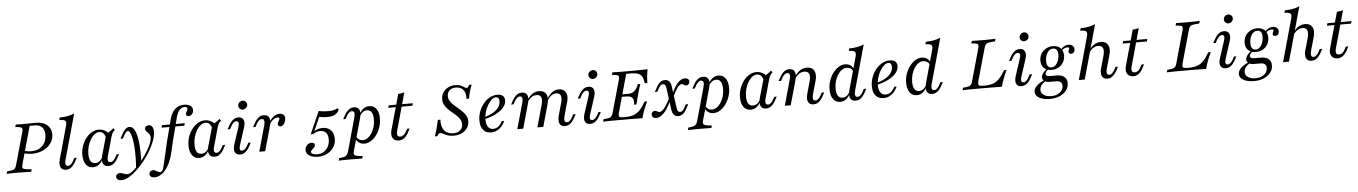

<svg xmlns="http://www.w3.org/2000/svg" viewBox="-37 -1358 16039 2268"><g transform="rotate(-5 7983.0 -223.5)"><path d="M123.4 -2.4Q99.2 -2.4 74.2 -2Q49.2 -1.6 27.8 -1.2Q6.5 -0.8 -8.9 0L-0.8 -29L31.5 -32.3Q58.9 -34.7 74.2 -41.1Q89.5 -47.6 98 -60.5Q106.5 -73.4 112.9 -98.4L217.7 -472.6Q224.2 -496.8 223.4 -510.1Q222.6 -523.4 210.9 -529.8Q199.2 -536.3 172.6 -538.7L141.9 -541.9L150 -571Q164.5 -571 185.5 -570.2Q206.5 -569.4 231.5 -569Q256.5 -568.5 281.5 -569.4H285.5Q322.6 -569.4 349.6 -570.2Q376.6 -571 388.7 -571Q472.6 -571 521 -529.8Q569.4 -488.7 569.4 -417.7Q569.4 -359.7 535.5 -312.5Q501.6 -265.3 443.5 -237.9Q385.5 -210.5 312.9 -210.5Q283.1 -210.5 255.6 -215.3Q228.2 -220.2 208.1 -228.2L215.3 -257.3Q230.6 -250 255.2 -245.6Q279.8 -241.1 307.3 -241.1Q362.1 -241.1 402.4 -263.3Q442.7 -285.5 465.3 -325.8Q487.9 -366.1 487.9 -418.5Q487.9 -477.4 458.9 -509.3Q429.8 -541.1 375.8 -541.1H312.1L187.9 -98.4Q178.2 -62.9 185.5 -50.8Q192.7 -38.7 229.8 -33.9L291.1 -28.2L282.3 0.8Q266.9 0.8 248.4 0Q229.8 -0.8 208.9 -1.2Q187.9 -1.6 165.3 -2Q142.7 -2.4 119.4 -2.4H123.4Z M657.3 -206.5 740.3 -505.6Q748.4 -533.9 744.8 -549.6Q741.1 -565.3 722.6 -572.2Q704 -579 666.1 -579L674.2 -608.1Q728.2 -608.9 771.4 -617.3Q814.5 -625.8 848.4 -641.1L727.4 -206.5ZM698.4 -104.8Q689.5 -71 695.2 -50.8Q700.8 -30.6 722.6 -30.6Q741.1 -30.6 757.3 -45.2Q773.4 -59.7 787.9 -87.1L803.2 -116.9H832.3L814.5 -82.3Q800 -54.8 783.1 -33.5Q766.1 -12.1 745.2 0.4Q724.2 12.9 697.6 12.9Q664.5 12.9 646.4 -3.6Q628.2 -20.2 624.6 -49.6Q621 -79 631.5 -116.1L657.3 -206.5H727.4Z M1016.1 11.3Q962.9 11.3 932.3 -30.2Q901.6 -71.8 901.6 -144.4Q901.6 -200 919.4 -250.8Q937.1 -301.6 967.7 -341.1Q998.4 -380.6 1037.5 -403.2Q1076.6 -425.8 1120.2 -425.8Q1157.3 -425.8 1190.7 -408.1Q1224.2 -390.3 1249.2 -357.3L1199.2 -318.5Q1191.9 -355.6 1172.6 -376.2Q1153.2 -396.8 1124.2 -396.8Q1095.2 -396.8 1068.1 -376.2Q1041.1 -355.6 1019.8 -321Q998.4 -286.3 985.9 -241.5Q973.4 -196.8 973.4 -148.4Q973.4 -91.1 992.3 -63.3Q1011.3 -35.5 1047.6 -35.5Q1074.2 -35.5 1096.4 -52Q1118.5 -68.5 1136.3 -100.8L1135.5 -76.6Q1115.3 -34.7 1084.7 -11.7Q1054 11.3 1016.1 11.3ZM1159.7 -206.5 1205.6 -370.2Q1228.2 -379 1251.6 -394.4Q1275 -409.7 1293.5 -428.2L1309.7 -405.6Q1296.8 -394.4 1288.3 -383.1Q1279.8 -371.8 1274.2 -358.5Q1268.5 -345.2 1262.9 -325.8L1229.8 -206.5ZM1200.8 -104.8Q1191.1 -71 1197.2 -51.2Q1203.2 -31.5 1225 -31.5Q1242.7 -31.5 1259.3 -45.6Q1275.8 -59.7 1289.5 -87.1L1305.6 -116.9H1334.7L1316.1 -82.3Q1302.4 -54.8 1285.1 -33.5Q1267.7 -12.1 1247.2 0.4Q1226.6 12.9 1199.2 12.9Q1166.9 12.9 1148.8 -3.6Q1130.6 -20.2 1127 -49.6Q1123.4 -79 1133.9 -116.1L1159.7 -206.5H1229.8Z M1336.3 192.7Q1310.5 192.7 1294 181Q1277.4 169.4 1277.4 149.2Q1277.4 129.8 1290.7 118.5Q1304 107.3 1324.2 107.3Q1335.5 107.3 1346.4 110.5Q1357.3 113.7 1367.7 117.7Q1378.2 121.8 1388.7 125Q1399.2 128.2 1410.5 128.2Q1433.9 128.2 1465.7 106.5Q1497.6 84.7 1532.7 48.4Q1567.7 12.1 1602 -32.7Q1636.3 -77.4 1663.7 -123.4Q1691.1 -169.4 1707.7 -210.5Q1724.2 -251.6 1724.2 -280.6Q1724.2 -300.8 1715.7 -314.9Q1707.3 -329 1695.6 -339.5Q1683.9 -350 1675.4 -360.9Q1666.9 -371.8 1666.9 -386.3Q1666.9 -403.2 1679 -414.5Q1691.1 -425.8 1712.1 -425.8Q1738.7 -425.8 1753.6 -404.8Q1768.5 -383.9 1768.5 -346Q1768.5 -299.2 1748 -241.5Q1727.4 -183.9 1692.3 -123.4Q1657.3 -62.9 1612.1 -6.5Q1566.9 50 1518.5 94.8Q1470.2 139.5 1423 166.1Q1375.8 192.7 1336.3 192.7ZM1518.5 86.3Q1525.8 16.1 1526.6 -52Q1527.4 -120.2 1523.4 -179.4Q1519.4 -238.7 1510.5 -283.9Q1501.6 -329 1489.1 -354.4Q1476.6 -379.8 1462.1 -379.8Q1450.8 -379.8 1439.1 -367.3Q1427.4 -354.8 1412.1 -325.8L1396.8 -296H1366.9L1391.9 -342.7Q1413.7 -385.5 1436.3 -405.6Q1458.9 -425.8 1483.9 -425.8Q1521.8 -425.8 1546.8 -377.4Q1571.8 -329 1582.7 -231.9Q1593.5 -134.7 1587.9 11.3Q1578.2 23.4 1567.7 35.1Q1557.3 46.8 1545.2 59.3Q1533.1 71.8 1518.5 86.3Z M1909.7 -206.5 1971 -442.7Q1983.9 -505.6 2008.1 -547.6Q2032.3 -589.5 2068.1 -610.1Q2104 -630.6 2150.8 -630.6Q2198.4 -630.6 2224.6 -611.7Q2250.8 -592.7 2250.8 -558.9Q2250.8 -531.5 2233.9 -511.7Q2216.9 -491.9 2192.7 -491.9Q2179 -491.9 2171 -498.8Q2162.9 -505.6 2162.9 -517.7Q2162.9 -529 2169 -539.5Q2175 -550 2180.6 -560.5Q2186.3 -571 2186.3 -581.5Q2186.3 -603.2 2154 -603.2Q2112.1 -603.2 2086.3 -567.3Q2060.5 -531.5 2045.2 -459.7L1979.8 -206.5ZM1861.3 -383.9 1869.4 -412.9H2139.5L2132.3 -383.9ZM1958.1 -111.3 1947.6 -70.2Q1929.8 5.6 1897.6 64.5Q1865.3 123.4 1823.4 157.3Q1781.5 191.1 1733.9 193.5Q1704.8 194.4 1689.1 183.5Q1673.4 172.6 1671.8 152.4Q1671 133.9 1683.5 121Q1696 108.1 1714.5 107.3Q1726.6 106.5 1737.9 111.3Q1749.2 116.1 1759.3 122.2Q1769.4 128.2 1779.8 133.1Q1790.3 137.9 1800.8 137.1Q1816.1 136.3 1825.4 124.6Q1834.7 112.9 1841.9 84.7L1887.9 -108.9L1909.7 -206.5H1979.8Z M2275 11.3Q2221.8 11.3 2191.1 -30.2Q2160.5 -71.8 2160.5 -144.4Q2160.5 -200 2178.2 -250.8Q2196 -301.6 2226.6 -341.1Q2257.3 -380.6 2296.4 -403.2Q2335.5 -425.8 2379 -425.8Q2416.1 -425.8 2449.6 -408.1Q2483.1 -390.3 2508.1 -357.3L2458.1 -318.5Q2450.8 -355.6 2431.5 -376.2Q2412.1 -396.8 2383.1 -396.8Q2354 -396.8 2327 -376.2Q2300 -355.6 2278.6 -321Q2257.3 -286.3 2244.8 -241.5Q2232.3 -196.8 2232.3 -148.4Q2232.3 -91.1 2251.2 -63.3Q2270.2 -35.5 2306.5 -35.5Q2333.1 -35.5 2355.2 -52Q2377.4 -68.5 2395.2 -100.8L2394.4 -76.6Q2374.2 -34.7 2343.5 -11.7Q2312.9 11.3 2275 11.3ZM2418.5 -206.5 2464.5 -370.2Q2487.1 -379 2510.5 -394.4Q2533.9 -409.7 2552.4 -428.2L2568.5 -405.6Q2555.6 -394.4 2547.2 -383.1Q2538.7 -371.8 2533.1 -358.5Q2527.4 -345.2 2521.8 -325.8L2488.7 -206.5ZM2459.7 -104.8Q2450 -71 2456 -51.2Q2462.1 -31.5 2483.9 -31.5Q2501.6 -31.5 2518.1 -45.6Q2534.7 -59.7 2548.4 -87.1L2564.5 -116.9H2593.5L2575 -82.3Q2561.3 -54.8 2544 -33.5Q2526.6 -12.1 2506 0.4Q2485.5 12.9 2458.1 12.9Q2425.8 12.9 2407.7 -3.6Q2389.5 -20.2 2385.9 -49.6Q2382.3 -79 2392.7 -116.1L2418.5 -206.5H2488.7Z M2768.5 -102.4Q2757.3 -70.2 2760.9 -50.4Q2764.5 -30.6 2786.3 -30.6Q2804.8 -30.6 2821 -45.2Q2837.1 -59.7 2851.6 -87.1L2866.9 -116.9H2896L2878.2 -82.3Q2863.7 -54.8 2846.8 -33.5Q2829.8 -12.1 2808.9 0.4Q2787.9 12.9 2761.3 12.9Q2728.2 12.9 2710.9 -3.6Q2693.5 -20.2 2691.5 -48.8Q2689.5 -77.4 2701.6 -113.7L2766.1 -310.5Q2777.4 -343.5 2773.8 -362.9Q2770.2 -382.3 2747.6 -382.3Q2729.8 -382.3 2713.7 -367.7Q2697.6 -353.2 2683.1 -325.8L2667.7 -296H2637.9L2656.5 -330.6Q2671 -358.1 2687.9 -379.4Q2704.8 -400.8 2725.8 -413.3Q2746.8 -425.8 2773.4 -425.8Q2806.5 -425.8 2823.4 -409.3Q2840.3 -392.7 2842.7 -364.5Q2845.2 -336.3 2832.3 -299.2ZM2837.1 -512.9Q2816.1 -512.9 2801.6 -527.4Q2787.1 -541.9 2787.1 -562.9Q2787.1 -585.5 2804 -601.6Q2821 -617.7 2843.5 -617.7Q2864.5 -617.7 2879 -603.2Q2893.5 -588.7 2893.5 -567.7Q2893.5 -546 2876.6 -529.4Q2859.7 -512.9 2837.1 -512.9Z M3045.2 -206.5 3073.4 -308.1Q3083.1 -341.9 3077.4 -362.1Q3071.8 -382.3 3049.2 -382.3Q3031.5 -382.3 3015.3 -367.7Q2999.2 -353.2 2984.7 -325.8L2968.5 -296H2939.5L2958.1 -330.6Q2972.6 -358.1 2989.5 -379.4Q3006.5 -400.8 3027.4 -413.3Q3048.4 -425.8 3075 -425.8Q3108.1 -425.8 3126.2 -409.3Q3144.4 -392.7 3148 -363.7Q3151.6 -334.7 3140.3 -296.8L3115.3 -206.5ZM2987.1 0 3045.2 -206.5H3115.3L3057.3 0ZM3263.7 -276.6Q3250 -276.6 3241.9 -284.7Q3233.9 -292.7 3233.9 -305.6Q3233.9 -318.5 3240.3 -329.8Q3246.8 -341.1 3252.4 -351.6Q3258.1 -362.1 3258.1 -371Q3258.1 -383.9 3236.3 -383.9Q3212.1 -383.9 3185.1 -364.1Q3158.1 -344.4 3138.7 -311.3L3139.5 -334.7Q3162.9 -379 3195.2 -402.4Q3227.4 -425.8 3264.5 -425.8Q3294.4 -425.8 3310.5 -410.5Q3326.6 -395.2 3326.6 -366.9Q3326.6 -343.5 3317.7 -323Q3308.9 -302.4 3294.4 -289.5Q3279.8 -276.6 3263.7 -276.6Z M3671.8 119.4Q3630.6 119.4 3599.6 108.1Q3568.5 96.8 3550.8 75.8Q3533.1 54.8 3533.1 28.2Q3533.1 -4.8 3556.5 -28.6Q3579.8 -52.4 3612.1 -52.4Q3629 -52.4 3638.7 -44.8Q3648.4 -37.1 3648.4 -22.6Q3648.4 -9.7 3640.3 0.8Q3632.3 11.3 3621.8 20.2Q3611.3 29 3603.2 37.5Q3595.2 46 3595.2 55.6Q3595.2 71 3615.3 80.2Q3635.5 89.5 3665.3 89.5Q3710.5 89.5 3744.8 68.5Q3779 47.6 3798.4 10.5Q3817.7 -26.6 3817.7 -74.2Q3817.7 -126.6 3793.5 -154Q3769.4 -181.5 3724.2 -181.5Q3702.4 -181.5 3683.1 -174.6Q3663.7 -167.7 3640.3 -152.4H3610.5L3728.2 -418.5Q3754 -412.9 3781.5 -409.7Q3808.9 -406.5 3839.5 -406.5Q3874.2 -406.5 3902.4 -412.5Q3930.6 -418.5 3950 -430.6L3965.3 -416.9Q3952.4 -379 3916.9 -358.9Q3881.5 -338.7 3827.4 -338.7Q3800.8 -338.7 3775.4 -341.1Q3750 -343.5 3728.2 -348.4L3656.5 -185.5Q3676.6 -199.2 3702.4 -207.3Q3728.2 -215.3 3754 -215.3Q3816.1 -215.3 3852.8 -179Q3889.5 -142.7 3889.5 -75Q3889.5 -19.4 3861.3 24.6Q3833.1 68.5 3783.5 94Q3733.9 119.4 3671.8 119.4Z M4326.6 -424.2Q4379.8 -424.2 4410.5 -382.7Q4441.1 -341.1 4441.1 -269.4Q4441.1 -214.5 4424.2 -164.1Q4407.3 -113.7 4377.8 -73.8Q4348.4 -33.9 4310.9 -10.5Q4273.4 12.9 4233.1 12.9Q4197.6 12.9 4170.6 -5.6Q4143.5 -24.2 4133.1 -54.8L4142.7 -78.2Q4154 -54.8 4173.4 -42.3Q4192.7 -29.8 4216.9 -29.8Q4247.6 -29.8 4275 -48.4Q4302.4 -66.9 4323.8 -100Q4345.2 -133.1 4357.3 -175Q4369.4 -216.9 4369.4 -263.7Q4369.4 -319.4 4350.8 -348.4Q4332.3 -377.4 4295.2 -377.4Q4269.4 -377.4 4246.4 -360.5Q4223.4 -343.5 4207.3 -312.1L4208.1 -336.3Q4228.2 -379 4258.9 -401.6Q4289.5 -424.2 4326.6 -424.2ZM4113.7 -206.5 4141.9 -308.1Q4151.6 -341.9 4146 -362.1Q4140.3 -382.3 4117.7 -382.3Q4100 -382.3 4083.9 -367.7Q4067.7 -353.2 4053.2 -325.8L4037.1 -296H4008.1L4026.6 -330.6Q4041.1 -358.1 4058.1 -379.4Q4075 -400.8 4096 -413.3Q4116.9 -425.8 4143.5 -425.8Q4176.6 -425.8 4194.8 -409.3Q4212.9 -392.7 4216.5 -363.7Q4220.2 -334.7 4208.9 -296.8L4183.9 -206.5ZM4041.1 183.9Q4016.1 183.9 3994.8 184.3Q3973.4 184.7 3953.6 185.1Q3933.9 185.5 3912.1 186.3L3921 157.3L3946.8 154Q3972.6 151.6 3989.1 144.8Q4005.6 137.9 4015.3 124.6Q4025 111.3 4031.5 89.5L4113.7 -206.5H4183.9L4100 92.7Q4091.1 123.4 4104.8 136.3Q4118.5 149.2 4165.3 154L4199.2 156.5L4191.1 185.5Q4171.8 185.5 4147.2 185.1Q4122.6 184.7 4095.6 184.3Q4068.5 183.9 4038.7 183.9H4039.5Z M4589.5 -206.5 4682.3 -537.9Q4700.8 -538.7 4719.4 -541.5Q4737.9 -544.4 4754.8 -549.2L4659.7 -206.5ZM4550 -383.9 4558.1 -412.9H4844.4L4836.3 -383.9ZM4641.9 11.3Q4591.9 11.3 4570.2 -24.2Q4548.4 -59.7 4564.5 -116.9L4589.5 -206.5H4659.7L4631.5 -105.6Q4621.8 -69.4 4629.8 -51.2Q4637.9 -33.1 4663.7 -33.1Q4684.7 -33.1 4702.4 -47.2Q4720.2 -61.3 4735.5 -89.5L4750.8 -118.5H4780.6L4755.6 -71.8Q4744.4 -50 4728.2 -31Q4712.1 -12.1 4691.1 -0.4Q4670.2 11.3 4641.9 11.3Z M5294.4 11.3Q5250 11.3 5219.4 0Q5188.7 -11.3 5168.5 -22.6Q5148.4 -33.9 5135.5 -33.9Q5125.8 -33.9 5117.3 -26.2Q5108.9 -18.5 5098.4 0H5068.5Q5083.1 -38.7 5095.6 -83.1Q5108.1 -127.4 5121.8 -191.1H5151.6Q5146 -109.7 5182.7 -63.7Q5219.4 -17.7 5291.1 -17.7Q5342.7 -17.7 5372.6 -44Q5402.4 -70.2 5402.4 -115.3Q5402.4 -146.8 5387.5 -172.6Q5372.6 -198.4 5348.8 -220.6Q5325 -242.7 5298.4 -264.5Q5271.8 -286.3 5248 -310.5Q5224.2 -334.7 5208.9 -363.3Q5193.5 -391.9 5193.5 -428.2Q5193.5 -472.6 5215.3 -507.3Q5237.1 -541.9 5275 -562.1Q5312.9 -582.3 5361.3 -582.3Q5401.6 -582.3 5425.8 -571.4Q5450 -560.5 5465.3 -549.2Q5480.6 -537.9 5492.7 -537.9Q5501.6 -537.9 5509.3 -546Q5516.9 -554 5525.8 -571H5555.6Q5542.7 -540.3 5530.6 -499.6Q5518.5 -458.9 5509.7 -408.9H5479.8Q5483.9 -453.2 5471 -485.9Q5458.1 -518.5 5431 -535.9Q5404 -553.2 5364.5 -553.2Q5318.5 -553.2 5290.7 -527.8Q5262.9 -502.4 5262.9 -459.7Q5262.9 -429 5278.6 -403.2Q5294.4 -377.4 5318.5 -354.4Q5342.7 -331.5 5370.6 -308.9Q5398.4 -286.3 5422.6 -261.7Q5446.8 -237.1 5462.5 -208.5Q5478.2 -179.8 5478.2 -143.5Q5478.2 -99.2 5454.4 -64.5Q5430.6 -29.8 5389.1 -9.3Q5347.6 11.3 5294.4 11.3Z M5737.1 11.3Q5675.8 11.3 5642.7 -28.2Q5609.7 -67.7 5609.7 -139.5Q5609.7 -196 5629 -247.6Q5648.4 -299.2 5681.5 -339.5Q5714.5 -379.8 5756.9 -402.8Q5799.2 -425.8 5846.8 -425.8Q5888.7 -425.8 5910.9 -406.9Q5933.1 -387.9 5933.1 -351.6Q5933.1 -308.1 5900.8 -269Q5868.5 -229.8 5809.3 -199.2Q5750 -168.5 5669.4 -150.8L5670.2 -175Q5733.1 -191.9 5776.6 -217.7Q5820.2 -243.5 5843.1 -276.2Q5866.1 -308.9 5866.1 -347.6Q5866.1 -372.6 5856.5 -385.1Q5846.8 -397.6 5828.2 -397.6Q5802.4 -397.6 5776.6 -375Q5750.8 -352.4 5729 -315.3Q5707.3 -278.2 5694.4 -233.9Q5681.5 -189.5 5681.5 -145.2Q5681.5 -88.7 5703.2 -58.5Q5725 -28.2 5764.5 -28.2Q5796.8 -28.2 5824.2 -48.8Q5851.6 -69.4 5873.4 -111.3H5901.6Q5874.2 -51.6 5831.9 -20.2Q5789.5 11.3 5737.1 11.3Z M6342.7 -206.5 6358.1 -262.1Q6375 -321 6361.7 -351.2Q6348.4 -381.5 6307.3 -381.5Q6270.2 -381.5 6239.5 -356.9Q6208.9 -332.3 6181.5 -279.8V-300Q6212.9 -363.7 6252 -394.8Q6291.1 -425.8 6340.3 -425.8Q6400.8 -425.8 6425.4 -382.3Q6450 -338.7 6429 -265.3L6412.9 -206.5ZM6573.4 -206.5 6590.3 -264.5Q6605.6 -321.8 6593.1 -351.6Q6580.6 -381.5 6541.1 -381.5Q6505.6 -381.5 6476.2 -356.5Q6446.8 -331.5 6419.4 -279.8V-300Q6450.8 -363.7 6489.1 -394.8Q6527.4 -425.8 6574.2 -425.8Q6633.1 -425.8 6657.3 -382.7Q6681.5 -339.5 6661.3 -268.5L6643.5 -206.5ZM6104.8 -206.5 6133.1 -308.1Q6142.7 -341.9 6137.1 -362.1Q6131.5 -382.3 6108.9 -382.3Q6091.1 -382.3 6075 -367.7Q6058.9 -353.2 6044.4 -325.8L6028.2 -296H5999.2L6017.7 -330.6Q6032.3 -358.1 6049.2 -379.4Q6066.1 -400.8 6087.1 -413.3Q6108.1 -425.8 6134.7 -425.8Q6167.7 -425.8 6185.9 -409.3Q6204 -392.7 6207.7 -363.7Q6211.3 -334.7 6200 -296.8L6175 -206.5ZM6046.8 0 6104.8 -206.5H6175L6116.9 0ZM6284.7 0 6342.7 -206.5H6412.9L6354.8 0ZM6615.3 -104.8Q6605.6 -71 6611.3 -50.8Q6616.9 -30.6 6639.5 -30.6Q6657.3 -30.6 6673.4 -45.2Q6689.5 -59.7 6704 -87.1L6719.4 -116.9H6749.2L6730.6 -82.3Q6716.1 -54.8 6699.2 -33.5Q6682.3 -12.1 6661.3 0.4Q6640.3 12.9 6613.7 12.9Q6581.5 12.9 6562.9 -3.6Q6544.4 -20.2 6541.1 -49.6Q6537.9 -79 6548.4 -116.1L6573.4 -206.5H6643.5Z M6920.2 -102.4Q6908.9 -70.2 6912.5 -50.4Q6916.1 -30.6 6937.9 -30.6Q6956.5 -30.6 6972.6 -45.2Q6988.7 -59.7 7003.2 -87.1L7018.5 -116.9H7047.6L7029.8 -82.3Q7015.3 -54.8 6998.4 -33.5Q6981.5 -12.1 6960.5 0.4Q6939.5 12.9 6912.9 12.9Q6879.8 12.9 6862.5 -3.6Q6845.2 -20.2 6843.1 -48.8Q6841.1 -77.4 6853.2 -113.7L6917.7 -310.5Q6929 -343.5 6925.4 -362.9Q6921.8 -382.3 6899.2 -382.3Q6881.5 -382.3 6865.3 -367.7Q6849.2 -353.2 6834.7 -325.8L6819.4 -296H6789.5L6808.1 -330.6Q6822.6 -358.1 6839.5 -379.4Q6856.5 -400.8 6877.4 -413.3Q6898.4 -425.8 6925 -425.8Q6958.1 -425.8 6975 -409.3Q6991.9 -392.7 6994.4 -364.5Q6996.8 -336.3 6983.9 -299.2ZM6988.7 -512.9Q6967.7 -512.9 6953.2 -527.4Q6938.7 -541.9 6938.7 -562.9Q6938.7 -585.5 6955.6 -601.6Q6972.6 -617.7 6995.2 -617.7Q7016.1 -617.7 7030.6 -603.2Q7045.2 -588.7 7045.2 -567.7Q7045.2 -546 7028.2 -529.4Q7011.3 -512.9 6988.7 -512.9Z M7197.6 -2.4Q7172.6 -2.4 7148 -2Q7123.4 -1.6 7101.6 -1.2Q7079.8 -0.8 7064.5 0L7072.6 -29L7104.8 -32.3Q7132.3 -34.7 7147.6 -41.1Q7162.9 -47.6 7171.4 -60.5Q7179.8 -73.4 7186.3 -98.4L7291.9 -472.6Q7298.4 -496.8 7297.6 -510.1Q7296.8 -523.4 7285.5 -529.8Q7274.2 -536.3 7246.8 -538.7L7216.1 -541.1L7224.2 -571Q7237.9 -570.2 7259.3 -569.8Q7280.6 -569.4 7305.6 -569Q7330.6 -568.5 7355.6 -568.5H7453.2Q7485.5 -568.5 7517.3 -569Q7549.2 -569.4 7580.6 -569.8Q7612.1 -570.2 7641.1 -571Q7633.9 -533.9 7629.8 -496Q7625.8 -458.1 7625 -409.7H7594.4Q7587.1 -459.7 7572.2 -488.3Q7557.3 -516.9 7524.6 -528.2Q7491.9 -539.5 7432.3 -539.5H7385.5L7261.3 -96.8Q7250 -55.6 7258.9 -43.5Q7267.7 -31.5 7308.9 -31.5H7327.4Q7384.7 -31.5 7426.2 -45.2Q7467.7 -58.9 7502 -94Q7536.3 -129 7573.4 -193.5H7603.2Q7577.4 -139.5 7560.1 -93.1Q7542.7 -46.8 7530.6 0Q7494.4 -0.8 7462.5 -1.2Q7430.6 -1.6 7397.2 -2Q7363.7 -2.4 7322.6 -2.4H7199.2ZM7284.7 -272.6 7292.7 -301.6H7462.9L7454.8 -272.6ZM7446 -168.5Q7452.4 -202.4 7446 -225.8Q7439.5 -249.2 7419 -260.9Q7398.4 -272.6 7360.5 -272.6L7385.5 -301.6Q7418.5 -301.6 7441.1 -312.5Q7463.7 -323.4 7480.6 -346.4Q7497.6 -369.4 7512.1 -405.6H7541.1Q7525 -358.1 7517.7 -332.7Q7510.5 -307.3 7504.8 -287.1Q7497.6 -262.1 7491.1 -236.7Q7484.7 -211.3 7475 -168.5Z M7955.6 11.3Q7922.6 11.3 7903.6 -8.9Q7884.7 -29 7879 -71L7844.4 -329.8Q7840.3 -356.5 7831 -368.1Q7821.8 -379.8 7805.6 -379.8Q7790.3 -379.8 7777.8 -368.1Q7765.3 -356.5 7750 -327.4L7733.1 -296H7704L7729 -342.7Q7751.6 -387.1 7776.2 -406.5Q7800.8 -425.8 7832.3 -425.8Q7865.3 -425.8 7883.9 -405.6Q7902.4 -385.5 7908.1 -343.5L7943.5 -84.7Q7946.8 -58.9 7956.5 -46.8Q7966.1 -34.7 7982.3 -34.7Q7996.8 -34.7 8009.3 -46Q8021.8 -57.3 8037.9 -87.1L8054 -118.5H8083.9L8058.9 -71.8Q8035.5 -26.6 8011.3 -7.7Q7987.1 11.3 7955.6 11.3ZM7693.5 11.3Q7670.2 11.3 7656.9 -0.4Q7643.5 -12.1 7643.5 -31.5Q7643.5 -50 7654.8 -62.1Q7666.1 -74.2 7682.3 -74.2Q7691.1 -74.2 7698.4 -71Q7705.6 -67.7 7712.5 -64.5Q7719.4 -61.3 7725.8 -58.5Q7732.3 -55.6 7738.7 -55.6Q7756.5 -55.6 7776.6 -73.8Q7796.8 -91.9 7819.8 -127.8Q7842.7 -163.7 7868.5 -216.1L7879.8 -189.5Q7851.6 -125 7821 -80.2Q7790.3 -35.5 7758.1 -12.1Q7725.8 11.3 7693.5 11.3ZM7916.1 -216.1 7903.2 -237.9Q7941.9 -333.1 7983.1 -379.4Q8024.2 -425.8 8071 -425.8Q8093.5 -425.8 8106.9 -414.5Q8120.2 -403.2 8120.2 -383.9Q8120.2 -365.3 8108.9 -352.8Q8097.6 -340.3 8081.5 -340.3Q8073.4 -340.3 8066.1 -344Q8058.9 -347.6 8052.4 -351.2Q8046 -354.8 8039.5 -358.1Q8033.1 -361.3 8025.8 -361.3Q8003.2 -361.3 7975.8 -324.2Q7948.4 -287.1 7916.1 -216.1Z M8466.9 -424.2Q8520.2 -424.2 8550.8 -382.7Q8581.5 -341.1 8581.5 -269.4Q8581.5 -214.5 8564.5 -164.1Q8547.6 -113.7 8518.1 -73.8Q8488.7 -33.9 8451.2 -10.5Q8413.7 12.9 8373.4 12.9Q8337.9 12.9 8310.9 -5.6Q8283.9 -24.2 8273.4 -54.8L8283.1 -78.2Q8294.4 -54.8 8313.7 -42.3Q8333.1 -29.8 8357.3 -29.8Q8387.9 -29.8 8415.3 -48.4Q8442.7 -66.9 8464.1 -100Q8485.5 -133.1 8497.6 -175Q8509.7 -216.9 8509.7 -263.7Q8509.7 -319.4 8491.1 -348.4Q8472.6 -377.4 8435.5 -377.4Q8409.7 -377.4 8386.7 -360.5Q8363.7 -343.5 8347.6 -312.1L8348.4 -336.3Q8368.5 -379 8399.2 -401.6Q8429.8 -424.2 8466.9 -424.2ZM8254 -206.5 8282.3 -308.1Q8291.9 -341.9 8286.3 -362.1Q8280.6 -382.3 8258.1 -382.3Q8240.3 -382.3 8224.2 -367.7Q8208.1 -353.2 8193.5 -325.8L8177.4 -296H8148.4L8166.9 -330.6Q8181.5 -358.1 8198.4 -379.4Q8215.3 -400.8 8236.3 -413.3Q8257.3 -425.8 8283.9 -425.8Q8316.9 -425.8 8335.1 -409.3Q8353.2 -392.7 8356.9 -363.7Q8360.5 -334.7 8349.2 -296.8L8324.2 -206.5ZM8181.5 183.9Q8156.5 183.9 8135.1 184.3Q8113.7 184.7 8094 185.1Q8074.2 185.5 8052.4 186.3L8061.3 157.3L8087.1 154Q8112.9 151.6 8129.4 144.8Q8146 137.9 8155.6 124.6Q8165.3 111.3 8171.8 89.5L8254 -206.5H8324.2L8240.3 92.7Q8231.5 123.4 8245.2 136.3Q8258.9 149.2 8305.6 154L8339.5 156.5L8331.5 185.5Q8312.1 185.5 8287.5 185.1Q8262.9 184.7 8235.9 184.3Q8208.9 183.9 8179 183.9H8179.8Z M8814.5 11.3Q8761.3 11.3 8730.6 -30.2Q8700 -71.8 8700 -144.4Q8700 -200 8717.7 -250.8Q8735.5 -301.6 8766.1 -341.1Q8796.8 -380.6 8835.9 -403.2Q8875 -425.8 8918.5 -425.8Q8955.6 -425.8 8989.1 -408.1Q9022.6 -390.3 9047.6 -357.3L8997.6 -318.5Q8990.3 -355.6 8971 -376.2Q8951.6 -396.8 8922.6 -396.8Q8893.5 -396.8 8866.5 -376.2Q8839.5 -355.6 8818.1 -321Q8796.8 -286.3 8784.3 -241.5Q8771.8 -196.8 8771.8 -148.4Q8771.8 -91.1 8790.7 -63.3Q8809.7 -35.5 8846 -35.5Q8872.6 -35.5 8894.8 -52Q8916.9 -68.5 8934.7 -100.8L8933.9 -76.6Q8913.7 -34.7 8883.1 -11.7Q8852.4 11.3 8814.5 11.3ZM8958.1 -206.5 9004 -370.2Q9026.6 -379 9050 -394.4Q9073.4 -409.7 9091.9 -428.2L9108.1 -405.6Q9095.2 -394.4 9086.7 -383.1Q9078.2 -371.8 9072.6 -358.5Q9066.9 -345.2 9061.3 -325.8L9028.2 -206.5ZM8999.2 -104.8Q8989.5 -71 8995.6 -51.2Q9001.6 -31.5 9023.4 -31.5Q9041.1 -31.5 9057.7 -45.6Q9074.2 -59.7 9087.9 -87.1L9104 -116.9H9133.1L9114.5 -82.3Q9100.8 -54.8 9083.5 -33.5Q9066.1 -12.1 9045.6 0.4Q9025 12.9 8997.6 12.9Q8965.3 12.9 8947.2 -3.6Q8929 -20.2 8925.4 -49.6Q8921.8 -79 8932.3 -116.1L8958.1 -206.5H9028.2Z M9520.2 -206.5 9535.5 -260.5Q9552.4 -321 9538.7 -351.2Q9525 -381.5 9482.3 -381.5Q9444.4 -381.5 9412.5 -356.9Q9380.6 -332.3 9353.2 -279.8V-300Q9384.7 -363.7 9425 -394.8Q9465.3 -425.8 9516.1 -425.8Q9578.2 -425.8 9602.8 -381.9Q9627.4 -337.9 9606.5 -262.9L9590.3 -206.5ZM9276.6 -206.5 9304.8 -308.1Q9314.5 -341.9 9308.9 -362.1Q9303.2 -382.3 9280.6 -382.3Q9262.9 -382.3 9246.8 -367.7Q9230.6 -353.2 9216.1 -325.8L9200 -296H9171L9189.5 -330.6Q9204 -358.1 9221 -379.4Q9237.9 -400.8 9258.9 -413.3Q9279.8 -425.8 9306.5 -425.8Q9339.5 -425.8 9357.7 -409.3Q9375.8 -392.7 9379.4 -363.7Q9383.1 -334.7 9371.8 -296.8L9346.8 -206.5ZM9218.5 0 9276.6 -206.5H9346.8L9288.7 0ZM9562.1 -104.8Q9552.4 -71 9558.1 -50.8Q9563.7 -30.6 9586.3 -30.6Q9604 -30.6 9620.2 -45.2Q9636.3 -59.7 9650.8 -87.1L9666.1 -116.9H9696L9677.4 -82.3Q9662.9 -54.8 9646 -33.5Q9629 -12.1 9608.1 0.4Q9587.1 12.9 9560.5 12.9Q9528.2 12.9 9509.7 -3.6Q9491.1 -20.2 9487.9 -49.6Q9484.7 -79 9495.2 -116.1L9520.2 -206.5H9590.3Z M9876.6 11.3Q9823.4 11.3 9792.7 -30.2Q9762.1 -71.8 9762.1 -143.5Q9762.1 -198.4 9779 -248.8Q9796 -299.2 9825.8 -339.1Q9855.6 -379 9892.7 -402.4Q9929.8 -425.8 9970.2 -425.8Q10006.5 -425.8 10033.5 -407.3Q10060.5 -388.7 10070.2 -358.1L10060.5 -334.7Q10049.2 -358.1 10029.8 -370.6Q10010.5 -383.1 9986.3 -383.1Q9955.6 -383.1 9928.2 -364.5Q9900.8 -346 9879.4 -312.9Q9858.1 -279.8 9846 -237.9Q9833.9 -196 9833.9 -149.2Q9833.9 -93.5 9852.4 -64.5Q9871 -35.5 9908.1 -35.5Q9933.9 -35.5 9956.9 -52.4Q9979.8 -69.4 9996 -100.8L9995.2 -76.6Q9975 -34.7 9944.8 -11.7Q9914.5 11.3 9876.6 11.3ZM10019.4 -206.5 10102.4 -505.6Q10110.5 -533.9 10106.9 -549.6Q10103.2 -565.3 10084.7 -572.2Q10066.1 -579 10028.2 -579L10036.3 -608.1Q10090.3 -608.9 10133.5 -617.3Q10176.6 -625.8 10210.5 -641.1L10089.5 -206.5ZM10061.3 -104.8Q10051.6 -71 10057.3 -50.8Q10062.9 -30.6 10085.5 -30.6Q10103.2 -30.6 10119.4 -45.2Q10135.5 -59.7 10150 -87.1L10165.3 -116.9H10195.2L10176.6 -82.3Q10162.1 -54.8 10145.2 -33.5Q10128.2 -12.1 10107.3 0.4Q10086.3 12.9 10059.7 12.9Q10027.4 12.9 10008.9 -3.6Q9990.3 -20.2 9987.1 -49.6Q9983.9 -79 9994.4 -116.1L10019.4 -206.5H10089.5Z M10390.3 11.3Q10329 11.3 10296 -28.2Q10262.9 -67.7 10262.9 -139.5Q10262.9 -196 10282.3 -247.6Q10301.6 -299.2 10334.7 -339.5Q10367.7 -379.8 10410.1 -402.8Q10452.4 -425.8 10500 -425.8Q10541.9 -425.8 10564.1 -406.9Q10586.3 -387.9 10586.3 -351.6Q10586.3 -308.1 10554 -269Q10521.8 -229.8 10462.5 -199.2Q10403.2 -168.5 10322.6 -150.8L10323.4 -175Q10386.3 -191.9 10429.8 -217.7Q10473.4 -243.5 10496.4 -276.2Q10519.4 -308.9 10519.4 -347.6Q10519.4 -372.6 10509.7 -385.1Q10500 -397.6 10481.5 -397.6Q10455.6 -397.6 10429.8 -375Q10404 -352.4 10382.3 -315.3Q10360.5 -278.2 10347.6 -233.9Q10334.7 -189.5 10334.7 -145.2Q10334.7 -88.7 10356.5 -58.5Q10378.2 -28.2 10417.7 -28.2Q10450 -28.2 10477.4 -48.8Q10504.8 -69.4 10526.6 -111.3H10554.8Q10527.4 -51.6 10485.1 -20.2Q10442.7 11.3 10390.3 11.3Z M10784.7 11.3Q10731.5 11.3 10700.8 -30.2Q10670.2 -71.8 10670.2 -143.5Q10670.2 -198.4 10687.1 -248.8Q10704 -299.2 10733.9 -339.1Q10763.7 -379 10800.8 -402.4Q10837.9 -425.8 10878.2 -425.8Q10914.5 -425.8 10941.5 -407.3Q10968.5 -388.7 10978.2 -358.1L10968.5 -334.7Q10957.3 -358.1 10937.9 -370.6Q10918.5 -383.1 10894.4 -383.1Q10863.7 -383.1 10836.3 -364.5Q10808.9 -346 10787.5 -312.9Q10766.1 -279.8 10754 -237.9Q10741.9 -196 10741.9 -149.2Q10741.9 -93.5 10760.5 -64.5Q10779 -35.5 10816.1 -35.5Q10841.9 -35.5 10864.9 -52.4Q10887.9 -69.4 10904 -100.8L10903.2 -76.6Q10883.1 -34.7 10852.8 -11.7Q10822.6 11.3 10784.7 11.3ZM10927.4 -206.5 11010.5 -505.6Q11018.5 -533.9 11014.9 -549.6Q11011.3 -565.3 10992.7 -572.2Q10974.2 -579 10936.3 -579L10944.4 -608.1Q10998.4 -608.9 11041.5 -617.3Q11084.7 -625.8 11118.5 -641.1L10997.6 -206.5ZM10969.4 -104.8Q10959.7 -71 10965.3 -50.8Q10971 -30.6 10993.5 -30.6Q11011.3 -30.6 11027.4 -45.2Q11043.5 -59.7 11058.1 -87.1L11073.4 -116.9H11103.2L11084.7 -82.3Q11070.2 -54.8 11053.2 -33.5Q11036.3 -12.1 11015.3 0.4Q10994.4 12.9 10967.7 12.9Q10935.5 12.9 10916.9 -3.6Q10898.4 -20.2 10895.2 -49.6Q10891.9 -79 10902.4 -116.1L10927.4 -206.5H10997.6Z M11459.7 -2.4Q11435.5 -2.4 11410.5 -2Q11385.5 -1.6 11363.7 -1.2Q11341.9 -0.8 11326.6 0L11334.7 -29L11366.9 -32.3Q11394.4 -34.7 11409.7 -41.1Q11425 -47.6 11433.5 -60.5Q11441.9 -73.4 11448.4 -98.4L11553.2 -472.6Q11560.5 -496.8 11559.7 -510.1Q11558.9 -523.4 11547.6 -529.8Q11536.3 -536.3 11508.9 -538.7L11478.2 -541.1L11486.3 -570.2Q11500 -570.2 11521.4 -569.8Q11542.7 -569.4 11567.7 -569Q11592.7 -568.5 11617.7 -568.5H11618.5Q11646 -568.5 11673 -569Q11700 -569.4 11724.2 -570.2Q11748.4 -571 11766.9 -571L11758.9 -541.9L11707.3 -537.1Q11682.3 -534.7 11667.3 -528.6Q11652.4 -522.6 11644 -509.7Q11635.5 -496.8 11629 -472.6L11523.4 -96.8Q11512.1 -55.6 11521 -43.5Q11529.8 -31.5 11571 -31.5H11589.5Q11646.8 -31.5 11688.3 -45.2Q11729.8 -58.9 11764.1 -94Q11798.4 -129 11835.5 -193.5H11865.3Q11839.5 -139.5 11822.2 -93.1Q11804.8 -46.8 11792.7 0Q11756.5 -0.8 11724.6 -1.2Q11692.7 -1.6 11659.3 -2Q11625.8 -2.4 11584.7 -2.4H11461.3Z M12033.9 -102.4Q12022.6 -70.2 12026.2 -50.4Q12029.8 -30.6 12051.6 -30.6Q12070.2 -30.6 12086.3 -45.2Q12102.4 -59.7 12116.9 -87.1L12132.3 -116.9H12161.3L12143.5 -82.3Q12129 -54.8 12112.1 -33.5Q12095.2 -12.1 12074.2 0.4Q12053.2 12.9 12026.6 12.9Q11993.5 12.9 11976.2 -3.6Q11958.9 -20.2 11956.9 -48.8Q11954.8 -77.4 11966.9 -113.7L12031.5 -310.5Q12042.7 -343.5 12039.1 -362.9Q12035.5 -382.3 12012.9 -382.3Q11995.2 -382.3 11979 -367.7Q11962.9 -353.2 11948.4 -325.8L11933.1 -296H11903.2L11921.8 -330.6Q11936.3 -358.1 11953.2 -379.4Q11970.2 -400.8 11991.1 -413.3Q12012.1 -425.8 12038.7 -425.8Q12071.8 -425.8 12088.7 -409.3Q12105.6 -392.7 12108.1 -364.5Q12110.5 -336.3 12097.6 -299.2ZM12102.4 -512.9Q12081.5 -512.9 12066.9 -527.4Q12052.4 -541.9 12052.4 -562.9Q12052.4 -585.5 12069.4 -601.6Q12086.3 -617.7 12108.9 -617.7Q12129.8 -617.7 12144.4 -603.2Q12158.9 -588.7 12158.9 -567.7Q12158.9 -546 12141.9 -529.4Q12125 -512.9 12102.4 -512.9Z M12345.2 192.7Q12293.5 192.7 12254.4 180.2Q12215.3 167.7 12194 145.6Q12172.6 123.4 12172.6 94.4Q12172.6 57.3 12205.2 24.2Q12237.9 -8.9 12300 -33.9L12315.3 -22.6Q12280.6 -4 12261.7 22.2Q12242.7 48.4 12242.7 77.4Q12242.7 114.5 12276.2 137.5Q12309.7 160.5 12365.3 160.5Q12406.5 160.5 12438.3 146.4Q12470.2 132.3 12488.7 106.9Q12507.3 81.5 12507.3 49.2Q12507.3 20.2 12489.1 5.6Q12471 -8.9 12434.7 -8.9H12358.9Q12321 -8.9 12297.6 -25Q12274.2 -41.1 12274.2 -69.4Q12274.2 -91.9 12291.5 -116.5Q12308.9 -141.1 12345.2 -168.5L12358.1 -159.7Q12337.1 -141.9 12328.6 -129.8Q12320.2 -117.7 12320.2 -105.6Q12320.2 -91.1 12332.7 -83.9Q12345.2 -76.6 12371.8 -76.6H12452.4Q12508.9 -76.6 12539.9 -50Q12571 -23.4 12571 24.2Q12571 73.4 12541.5 111.3Q12512.1 149.2 12461.3 171Q12410.5 192.7 12345.2 192.7ZM12395.2 -147.6Q12338.7 -147.6 12305.6 -179.4Q12272.6 -211.3 12272.6 -266.9Q12272.6 -312.1 12293.5 -348Q12314.5 -383.9 12351.6 -404.8Q12388.7 -425.8 12434.7 -425.8Q12491.1 -425.8 12523.8 -393.5Q12556.5 -361.3 12556.5 -304.8Q12556.5 -259.7 12535.5 -223.8Q12514.5 -187.9 12478.2 -167.7Q12441.9 -147.6 12395.2 -147.6ZM12396.8 -176.6Q12416.1 -176.6 12433.1 -187.9Q12450 -199.2 12462.9 -219.4Q12475.8 -239.5 12483.1 -265.3Q12490.3 -291.1 12490.3 -321Q12490.3 -358.9 12475.8 -377.8Q12461.3 -396.8 12433.9 -396.8Q12412.9 -396.8 12396 -386.3Q12379 -375.8 12366.5 -356.9Q12354 -337.9 12346.8 -312.5Q12339.5 -287.1 12339.5 -256.5Q12339.5 -216.9 12354.4 -196.8Q12369.4 -176.6 12396.8 -176.6ZM12641.9 -316.9Q12628.2 -316.9 12620.2 -324.6Q12612.1 -332.3 12612.1 -345.2Q12612.1 -352.4 12615.3 -358.9Q12618.5 -365.3 12621.8 -371.4Q12625 -377.4 12625 -382.3Q12625 -389.5 12619.4 -392.7Q12613.7 -396 12602.4 -396Q12583.9 -396 12566.5 -387.5Q12549.2 -379 12532.3 -362.1L12524.2 -375Q12544.4 -400 12567.7 -412.9Q12591.1 -425.8 12617.7 -425.8Q12649.2 -425.8 12667.7 -410.1Q12686.3 -394.4 12686.3 -367.7Q12686.3 -345.2 12673.8 -331Q12661.3 -316.9 12641.9 -316.9Z M13004.8 -206.5 13020.2 -261.3Q13036.3 -321 13023 -351.2Q13009.7 -381.5 12967.7 -381.5Q12929.8 -381.5 12898.4 -356.9Q12866.9 -332.3 12839.5 -279.8V-300Q12871 -363.7 12910.9 -394.8Q12950.8 -425.8 13000.8 -425.8Q13062.9 -425.8 13087.5 -382.3Q13112.1 -338.7 13091.1 -264.5L13075 -206.5ZM12762.9 -206.5 12846 -505.6Q12854 -533.9 12850.4 -549.6Q12846.8 -565.3 12828.2 -572.2Q12809.7 -579 12771.8 -579L12779.8 -608.1Q12833.9 -608.9 12877 -617.3Q12920.2 -625.8 12954 -641.1L12833.1 -206.5ZM12704.8 0 12762.9 -206.5H12833.1L12775 0ZM13046 -104.8Q13036.3 -71 13042.3 -50.8Q13048.4 -30.6 13070.2 -30.6Q13087.9 -30.6 13104 -45.2Q13120.2 -59.7 13134.7 -87.1L13150.8 -116.9H13179.8L13161.3 -82.3Q13146.8 -54.8 13129.8 -33.5Q13112.9 -12.1 13092.3 0.4Q13071.8 12.9 13044.4 12.9Q13012.1 12.9 12994 -3.6Q12975.8 -20.2 12972.2 -49.6Q12968.5 -79 12979 -116.1L13004.8 -206.5H13075Z M13298.4 -206.5 13391.1 -537.9Q13409.7 -538.7 13428.2 -541.5Q13446.8 -544.4 13463.7 -549.2L13368.5 -206.5ZM13258.9 -383.9 13266.9 -412.9H13553.2L13545.2 -383.9ZM13350.8 11.3Q13300.8 11.3 13279 -24.2Q13257.3 -59.7 13273.4 -116.9L13298.4 -206.5H13368.5L13340.3 -105.6Q13330.6 -69.4 13338.7 -51.2Q13346.8 -33.1 13372.6 -33.1Q13393.5 -33.1 13411.3 -47.2Q13429 -61.3 13444.4 -89.5L13459.7 -118.5H13489.5L13464.5 -71.8Q13453.2 -50 13437.1 -31Q13421 -12.1 13400 -0.4Q13379 11.3 13350.8 11.3Z M13881.5 -2.4Q13857.3 -2.4 13832.3 -2Q13807.3 -1.6 13785.5 -1.2Q13763.7 -0.8 13748.4 0L13756.5 -29L13788.7 -32.3Q13816.1 -34.7 13831.5 -41.1Q13846.8 -47.6 13855.2 -60.5Q13863.7 -73.4 13870.2 -98.4L13975 -472.6Q13982.3 -496.8 13981.5 -510.1Q13980.6 -523.4 13969.4 -529.8Q13958.1 -536.3 13930.6 -538.7L13900 -541.1L13908.1 -570.2Q13921.8 -570.2 13943.1 -569.8Q13964.5 -569.4 13989.5 -569Q14014.5 -568.5 14039.5 -568.5H14040.3Q14067.7 -568.5 14094.8 -569Q14121.8 -569.4 14146 -570.2Q14170.2 -571 14188.7 -571L14180.6 -541.9L14129 -537.1Q14104 -534.7 14089.1 -528.6Q14074.2 -522.6 14065.7 -509.7Q14057.3 -496.8 14050.8 -472.6L13945.2 -96.8Q13933.9 -55.6 13942.7 -43.5Q13951.6 -31.5 13992.7 -31.5H14011.3Q14068.5 -31.5 14110.1 -45.2Q14151.6 -58.9 14185.9 -94Q14220.2 -129 14257.3 -193.5H14287.1Q14261.3 -139.5 14244 -93.1Q14226.6 -46.8 14214.5 0Q14178.2 -0.8 14146.4 -1.2Q14114.5 -1.6 14081 -2Q14047.6 -2.4 14006.5 -2.4H13883.1Z M14455.6 -102.4Q14444.4 -70.2 14448 -50.4Q14451.6 -30.6 14473.4 -30.6Q14491.9 -30.6 14508.1 -45.2Q14524.2 -59.7 14538.7 -87.1L14554 -116.9H14583.1L14565.3 -82.3Q14550.8 -54.8 14533.9 -33.5Q14516.9 -12.1 14496 0.4Q14475 12.9 14448.4 12.9Q14415.3 12.9 14398 -3.6Q14380.6 -20.2 14378.6 -48.8Q14376.6 -77.4 14388.7 -113.7L14453.2 -310.5Q14464.5 -343.5 14460.9 -362.9Q14457.3 -382.3 14434.7 -382.3Q14416.9 -382.3 14400.8 -367.7Q14384.7 -353.2 14370.2 -325.8L14354.8 -296H14325L14343.5 -330.6Q14358.1 -358.1 14375 -379.4Q14391.9 -400.8 14412.9 -413.3Q14433.9 -425.8 14460.5 -425.8Q14493.5 -425.8 14510.5 -409.3Q14527.4 -392.7 14529.8 -364.5Q14532.3 -336.3 14519.4 -299.2ZM14524.2 -512.9Q14503.2 -512.9 14488.7 -527.4Q14474.2 -541.9 14474.2 -562.9Q14474.2 -585.5 14491.1 -601.6Q14508.1 -617.7 14530.6 -617.7Q14551.6 -617.7 14566.1 -603.2Q14580.6 -588.7 14580.6 -567.7Q14580.6 -546 14563.7 -529.4Q14546.8 -512.9 14524.2 -512.9Z M14766.9 192.7Q14715.3 192.7 14676.2 180.2Q14637.1 167.7 14615.7 145.6Q14594.4 123.4 14594.4 94.4Q14594.4 57.3 14627 24.2Q14659.7 -8.9 14721.8 -33.9L14737.1 -22.6Q14702.4 -4 14683.5 22.2Q14664.5 48.4 14664.5 77.4Q14664.5 114.5 14698 137.5Q14731.5 160.5 14787.1 160.5Q14828.2 160.5 14860.1 146.4Q14891.9 132.3 14910.5 106.9Q14929 81.5 14929 49.2Q14929 20.2 14910.9 5.6Q14892.7 -8.9 14856.5 -8.9H14780.6Q14742.7 -8.9 14719.4 -25Q14696 -41.1 14696 -69.4Q14696 -91.9 14713.3 -116.5Q14730.6 -141.1 14766.9 -168.5L14779.8 -159.7Q14758.9 -141.9 14750.4 -129.8Q14741.9 -117.7 14741.9 -105.6Q14741.9 -91.1 14754.4 -83.9Q14766.9 -76.6 14793.5 -76.6H14874.2Q14930.6 -76.6 14961.7 -50Q14992.7 -23.4 14992.7 24.2Q14992.7 73.4 14963.3 111.3Q14933.9 149.2 14883.1 171Q14832.3 192.7 14766.9 192.7ZM14816.9 -147.6Q14760.5 -147.6 14727.4 -179.4Q14694.4 -211.3 14694.4 -266.9Q14694.4 -312.1 14715.3 -348Q14736.3 -383.9 14773.4 -404.8Q14810.5 -425.8 14856.5 -425.8Q14912.9 -425.8 14945.6 -393.5Q14978.2 -361.3 14978.2 -304.8Q14978.2 -259.7 14957.3 -223.8Q14936.3 -187.9 14900 -167.7Q14863.7 -147.6 14816.9 -147.6ZM14818.5 -176.6Q14837.9 -176.6 14854.8 -187.9Q14871.8 -199.2 14884.7 -219.4Q14897.6 -239.5 14904.8 -265.3Q14912.1 -291.1 14912.1 -321Q14912.1 -358.9 14897.6 -377.8Q14883.1 -396.8 14855.6 -396.8Q14834.7 -396.8 14817.7 -386.3Q14800.8 -375.8 14788.3 -356.9Q14775.8 -337.9 14768.5 -312.5Q14761.3 -287.1 14761.3 -256.5Q14761.3 -216.9 14776.2 -196.8Q14791.1 -176.6 14818.5 -176.6ZM15063.7 -316.9Q15050 -316.9 15041.9 -324.6Q15033.9 -332.3 15033.9 -345.2Q15033.9 -352.4 15037.1 -358.9Q15040.3 -365.3 15043.5 -371.4Q15046.8 -377.4 15046.8 -382.3Q15046.8 -389.5 15041.1 -392.7Q15035.5 -396 15024.2 -396Q15005.6 -396 14988.3 -387.5Q14971 -379 14954 -362.1L14946 -375Q14966.1 -400 14989.5 -412.9Q15012.9 -425.8 15039.5 -425.8Q15071 -425.8 15089.5 -410.1Q15108.1 -394.4 15108.1 -367.7Q15108.1 -345.2 15095.6 -331Q15083.1 -316.9 15063.7 -316.9Z M15426.6 -206.5 15441.9 -261.3Q15458.1 -321 15444.8 -351.2Q15431.5 -381.5 15389.5 -381.5Q15351.6 -381.5 15320.2 -356.9Q15288.7 -332.3 15261.3 -279.8V-300Q15292.7 -363.7 15332.7 -394.8Q15372.6 -425.8 15422.6 -425.8Q15484.7 -425.8 15509.3 -382.3Q15533.9 -338.7 15512.9 -264.5L15496.8 -206.5ZM15184.7 -206.5 15267.7 -505.6Q15275.8 -533.9 15272.2 -549.6Q15268.5 -565.3 15250 -572.2Q15231.5 -579 15193.5 -579L15201.6 -608.1Q15255.6 -608.9 15298.8 -617.3Q15341.9 -625.8 15375.8 -641.1L15254.8 -206.5ZM15126.6 0 15184.7 -206.5H15254.8L15196.8 0ZM15467.7 -104.8Q15458.1 -71 15464.1 -50.8Q15470.2 -30.6 15491.9 -30.6Q15509.7 -30.6 15525.8 -45.2Q15541.9 -59.7 15556.5 -87.1L15572.6 -116.9H15601.6L15583.1 -82.3Q15568.5 -54.8 15551.6 -33.5Q15534.7 -12.1 15514.1 0.4Q15493.5 12.9 15466.1 12.9Q15433.9 12.9 15415.7 -3.6Q15397.6 -20.2 15394 -49.6Q15390.3 -79 15400.8 -116.1L15426.6 -206.5H15496.8Z M15720.2 -206.5 15812.9 -537.9Q15831.5 -538.7 15850 -541.5Q15868.5 -544.4 15885.5 -549.2L15790.3 -206.5ZM15680.6 -383.9 15688.7 -412.9H15975L15966.9 -383.9ZM15772.6 11.3Q15722.6 11.3 15700.8 -24.2Q15679 -59.7 15695.2 -116.9L15720.2 -206.5H15790.3L15762.1 -105.6Q15752.4 -69.4 15760.5 -51.2Q15768.5 -33.1 15794.4 -33.1Q15815.3 -33.1 15833.1 -47.2Q15850.8 -61.3 15866.1 -89.5L15881.5 -118.5H15911.3L15886.3 -71.8Q15875 -50 15858.9 -31Q15842.7 -12.1 15821.8 -0.4Q15800.8 11.3 15772.6 11.3Z"/></g></svg>

Font: Playfair 5pt SemiExpanded Light Light
Style: Italic
Weight: 300
Italic angle: -15.6°
Version: Version 2.203